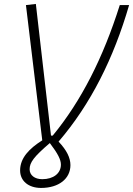

<svg xmlns="http://www.w3.org/2000/svg" viewBox="-20 -719 669 965"><path d="M186.5 225.6C274.9 225.6 334 179.7 334 110.8C334 74.2 315.4 36.1 274.4 -7.3C436 -195.3 551.3 -426.3 628.9 -693.4H582C498 -427.7 388.2 -211.4 245.1 -37.6H236.3L160.2 -699.2L110.4 -693.4L192.4 -13.7C127 27.8 81.1 74.7 81.1 137.7C81.1 190.4 123 225.6 186.5 225.6ZM128.9 131.8C128.9 97.7 149.9 68.8 230.5 0C271.5 54.2 286.1 83.5 286.1 108.4C286.1 152.3 248.5 181.6 192.4 181.6C154.3 181.6 128.9 161.6 128.9 131.8Z"/></svg>

Font: Cascadia Code PL ExtraLight
Style: Italic
Weight: 200
Italic angle: -10°
Monospace: yes
Designer: Aaron Bell
Foundry: Saja Typeworks
Version: Version 2404.023